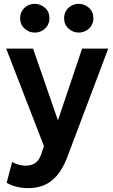

<svg xmlns="http://www.w3.org/2000/svg" viewBox="-20 -752 588 996"><path d="M127.5 224Q98 224 69.5 217.5Q41 211 14.5 196.5L43 88Q58.5 97.5 77.5 102.5Q96.5 107.5 112 107.5Q144 107.5 164 92.8Q184 78 194.5 46L208 6L12 -500H151.5L280.5 -127.5L406 -500H541.5L328.5 64.5Q304.5 125.5 274 160.2Q243.5 195 206.8 209.5Q170 224 127.5 224ZM160.5 -583Q130.5 -583 107.5 -603.8Q84.5 -624.5 84.5 -657.5Q84.5 -680 95.2 -696.8Q106 -713.5 123.2 -722.8Q140.5 -732 160.5 -732Q190.5 -732 213.5 -711.5Q236.5 -691 236.5 -657.5Q236.5 -635.5 226 -618.8Q215.5 -602 198 -592.5Q180.5 -583 160.5 -583ZM388.5 -583Q358.5 -583 335.5 -603.8Q312.5 -624.5 312.5 -657.5Q312.5 -680 323.2 -696.8Q334 -713.5 351.2 -722.8Q368.5 -732 388.5 -732Q418.5 -732 441.5 -711.5Q464.5 -691 464.5 -657.5Q464.5 -635.5 454 -618.8Q443.5 -602 426 -592.5Q408.5 -583 388.5 -583Z"/></svg>

Font: Geologica Cursive Medium
Style: Regular
Weight: 500
Designer: Sindre Bremnes, Frode Helland
Foundry: Monokrom Skriftforlag AS
Version: Version 1.010;gftools[0.9.28]